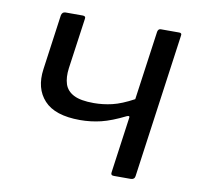

<svg xmlns="http://www.w3.org/2000/svg" viewBox="-65 -599 700 667"><g transform="rotate(10 285.0 -265.0)"><path d="M378 0Q371.7 0 369.4 -2.7Q367.1 -5.5 368.1 -11.2L395.6 -209.1Q396.6 -216.4 386.5 -212.3Q338.1 -188.2 302 -179.4Q266 -170.7 228.1 -170.7Q139.6 -170.7 101.4 -212.3Q63.1 -253.8 72.7 -322.7L99.7 -517.4Q102.5 -530 114.1 -530H174.8Q180.6 -530 182.9 -527.4Q185.2 -524.8 184 -518.8L159 -340.9Q154.8 -308.5 162.3 -285.3Q169.9 -262.1 194.1 -249.6Q218.4 -237.1 264.9 -237.1Q297.3 -237.1 329.7 -244.7Q362.1 -252.3 404.9 -275.5L439 -519.3Q441.3 -530 450.1 -530H515.3Q525.3 -530 523 -520.1L452.4 -12.3Q450.6 0 437.1 0Z"/></g></svg>

Font: Libre Franklin Thin
Style: Italic
Weight: 100
Italic angle: -8°
Designer: Pablo Impallari, Rodrigo Fuenzalida, Nhung Nguyen
Foundry: Impallari Type
Version: Version 3.000